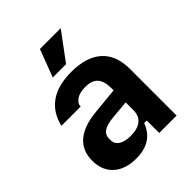

<svg xmlns="http://www.w3.org/2000/svg" viewBox="-211 -861 991 991"><g transform="rotate(-45 284.5 -366.0)"><path d="M34 -143Q34 -216 82.5 -257.5Q131 -299 226 -308L369 -322V-338Q369 -390 347 -414Q325 -438 278 -438Q235 -438 212.5 -421.5Q190 -405 190 -387V-383H49Q68 -463 126.5 -503.5Q185 -544 281 -544Q392 -544 449.5 -492Q507 -440 507 -340V0H380V-91H361Q324 10 203 10Q124 10 79 -31Q34 -72 34 -143ZM265 -93Q316 -93 342.5 -114.5Q369 -136 369 -177V-234L268 -225Q219 -220 197.5 -205Q176 -190 176 -161V-152Q176 -124 199.5 -108.5Q223 -93 265 -93ZM251 -742H403L291 -591H194Z"/></g></svg>

Font: Mozilla Text BETA
Style: Bold
Weight: 700
Designer: Studio DRAMA
Foundry: Studio DRAMA
Version: Version 0.100